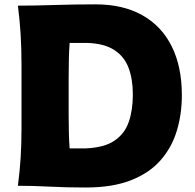

<svg xmlns="http://www.w3.org/2000/svg" viewBox="-20 -835 875 863"><path d="M60.5 0Q68.8 -64.9 72.8 -125.7Q76.7 -186.5 76.7 -263.2V-538.6Q76.7 -617.7 72.8 -680.4Q68.8 -743.2 60.5 -809.6Q133.8 -809.6 224.6 -812.5Q315.4 -815.4 409.7 -815.4Q532.7 -815.4 619.4 -766.8Q706.1 -718.3 751.7 -627Q797.4 -535.6 797.4 -407.2Q797.4 -321.3 774.4 -246.1Q751.5 -170.9 700.9 -113.8Q650.4 -56.6 567.6 -24.4Q484.9 7.8 365.2 7.8Q276.4 7.8 202.9 3.9Q129.4 0 60.5 0ZM293 -168H364.7Q448.2 -171.4 494.4 -202.6Q540.5 -233.9 558.8 -287.1Q577.1 -340.3 577.1 -409.7Q577.1 -479 557.9 -530Q538.6 -581.1 493.9 -610.1Q449.2 -639.2 373 -642.1H293Q290.5 -607.4 289.6 -571Q288.6 -534.7 288.6 -488.3V-315.4Q288.6 -271 289.6 -236.1Q290.5 -201.2 293 -168Z"/></svg>

Font: Pinar-DS2-FD ExtraBold
Style: Regular
Weight: 800
Designer: Amin Abedi
Version: Version 3.000